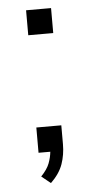

<svg xmlns="http://www.w3.org/2000/svg" viewBox="-47 -515 313 651"><g transform="rotate(-5 109.5 -189.5)"><path d="M67 -400V-485H152V-400ZM100 106 69 81Q90 59 97.5 39.5Q105 20 107 0H67V-86H152V-22Q152 14 141 45.5Q130 77 100 106Z"/></g></svg>

Font: Nunito Sans Light
Style: Regular
Weight: 300
Designer: Vernon Adams
Foundry: Vernon Adams
Version: Version 3.101; ttfautohint (v1.8.4.7-5d5b);gftools[0.9.27]